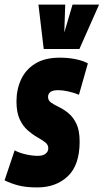

<svg xmlns="http://www.w3.org/2000/svg" viewBox="-50 -809 453 839"><path d="M-30 -21 14 -152Q34 -141 62.5 -134.5Q91 -128 115 -128Q138 -128 149.5 -137.5Q161 -147 161 -161Q161 -177 147 -187.5Q133 -198 112 -210Q91 -222 70.5 -240Q50 -258 36 -288Q22 -318 22 -366Q22 -418 42 -461.5Q62 -505 104 -531Q146 -557 211 -557Q250 -557 282.5 -550Q315 -543 334 -532L295 -395Q273 -404 248.5 -409.5Q224 -415 204 -415Q160 -415 160 -385Q160 -370 173.5 -360.5Q187 -351 208 -341Q229 -331 249.5 -314Q270 -297 284 -268Q298 -239 298 -190Q298 -88 246.5 -39Q195 10 113 10Q64 10 31 1.5Q-2 -7 -30 -21ZM383 -789 297 -595H141L118 -789H235L231 -667L267 -789Z"/></svg>

Font: Georama ExtraCondensed ExtraBold
Style: Italic
Weight: 800
Width: 2
Italic angle: -9°
Designer: Jean-Baptiste Levee
Foundry: Production Type
Version: Version 1.000